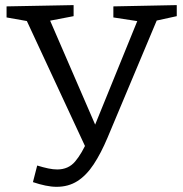

<svg xmlns="http://www.w3.org/2000/svg" viewBox="-20 -718 716 752"><path d="M109 -4.7 125.7 -69.7Q149.7 -62.3 169 -58.3Q188.3 -54.3 204 -54.3Q248 -54.3 274.3 -85.5Q300.7 -116.7 324.3 -171L318 -135L79.3 -648.3L100 -633L5.7 -649.7V-693L268.3 -698V-654.7L158.7 -633.7L168.7 -654.7L357.3 -219.3L346.7 -215.3L524 -651L530.7 -633.3L424 -649.7V-693L672.3 -698V-654.7L577.7 -634L599.3 -650.7L401.7 -180Q375.7 -118 347 -74.5Q318.3 -31 283.2 -8.7Q248 13.7 201.7 13.7Q181.3 13.7 158 8.8Q134.7 4 109 -4.7Z"/></svg>

Font: Bitter Thin
Style: Regular
Weight: 100
Designer: Sol Matas, and Bitter project Authors
Foundry: Sol Matas
Version: Version 2.002